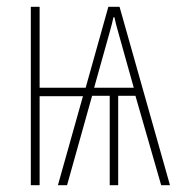

<svg xmlns="http://www.w3.org/2000/svg" viewBox="-20 -547 540 567"><path d="M305 -456Q308 -467 310.5 -476.5Q313 -486 315 -496H318Q322 -476 328 -456L375 -288H258ZM97 0V-263H225L151 0H178L252 -264H304V0H329V-264H380L456 0H482L333 -527H300L233 -288H97V-527H71V0Z"/></svg>

Font: Noto Sans Mono UI Condensed Thin
Style: Regular
Weight: 250
Width: 3
Designer: Monotype Design team
Foundry: Monotype Imaging Inc.
Version: 1.000